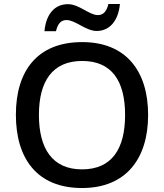

<svg xmlns="http://www.w3.org/2000/svg" viewBox="-20 -937 826 967"><path d="M204 -780H262C271 -818 287 -836 315 -836C360 -836 412 -781 467 -781C531 -781 576 -831 584 -917H526C517 -879 500 -861 473 -861C429 -861 379 -916 322 -916C257 -916 212 -868 204 -780ZM726 -358C726 -580 614 -725 394 -725C167 -725 60 -579 60 -359C60 -138 167 10 393 10C614 10 726 -137 726 -358ZM176 -358C176 -528 244 -630 394 -630C544 -630 610 -528 610 -358C610 -188 544 -84 393 -84C244 -84 176 -188 176 -358Z"/></svg>

Font: Noto Sans Balinese Medium
Style: Regular
Weight: 500
Designer: Aditya Bayu, David Williams
Foundry: David Williams
Version: Version 2.005